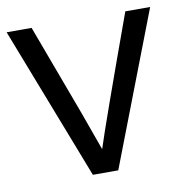

<svg xmlns="http://www.w3.org/2000/svg" viewBox="-66 -599 636 662"><g transform="rotate(-10 252.0 -268.0)"><path d="M253.9 -81.5Q279.3 -162.1 415 -535.6H502L295.9 0H207L-0.5 -535.6H86.9L205.1 -217.3Z"/></g></svg>

Font: Oxygen-Regular
Style: Regular
Weight: 400
Designer: Vernon Adams
Foundry: Vernon Adams
Version: Version Release 0.2.3 webfont; ttfautohint (v0.93.3-1d66) -l